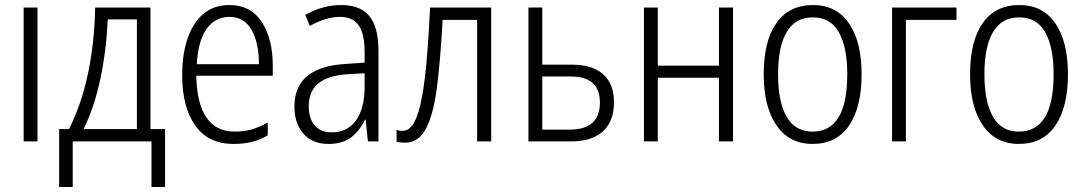

<svg xmlns="http://www.w3.org/2000/svg" viewBox="-20 -562 4311 763"><path d="M74 0V-532H129V0Z M578 -49H636V181H582V0H269V181H215V-49H254Q304 -147 330 -271.5Q356 -396 358 -532H578ZM408 -485Q403 -363 379 -249.5Q355 -136 312 -49H524V-485Z M1064 -301V-261H760Q762 -152 800 -95.5Q838 -39 912 -39Q949 -39 979.5 -47.5Q1010 -56 1044 -75V-24Q1013 -6 980.5 2Q948 10 908 10Q808 10 756 -63Q704 -136 704 -263Q704 -391 753 -466.5Q802 -542 892 -542Q976 -542 1020 -475Q1064 -408 1064 -301ZM762 -307H1009Q1009 -392 979.5 -443.5Q950 -495 892 -495Q835 -495 801 -447Q767 -399 762 -307Z M1484 -359V0H1442L1433 -87H1431Q1408 -40 1374 -15Q1340 10 1285 10Q1221 10 1185.5 -31Q1150 -72 1150 -139Q1150 -296 1354 -308L1429 -313V-353Q1429 -429 1405 -462Q1381 -495 1331 -495Q1277 -495 1211 -459L1193 -503Q1263 -542 1336 -542Q1412 -542 1448 -498Q1484 -454 1484 -359ZM1361 -267Q1283 -262 1245 -230.5Q1207 -199 1207 -140Q1207 -90 1231 -63Q1255 -36 1298 -36Q1361 -36 1395 -84Q1429 -132 1429 -217V-271Z M1876 0V-483H1739Q1729 -304 1714.5 -201.5Q1700 -99 1670.5 -47Q1641 5 1590 5Q1568 5 1556 1V-46Q1565 -42 1580 -42Q1614 -42 1635 -95Q1656 -148 1668.5 -253.5Q1681 -359 1689 -532H1932V0Z M2252 -305Q2335 -305 2377.5 -266.5Q2420 -228 2420 -156Q2420 -81 2376.5 -40.5Q2333 0 2248 0H2080V-532H2135V-305ZM2249 -258H2135V-47H2244Q2364 -47 2364 -154Q2364 -258 2249 -258Z M2594 -301H2837V-532H2893V0H2837V-253H2594V0H2539V-532H2594Z M3209 10Q3117 10 3066 -63.5Q3015 -137 3015 -267Q3015 -399 3065.5 -470.5Q3116 -542 3211 -542Q3304 -542 3354 -469Q3404 -396 3404 -267Q3404 -136 3354 -63Q3304 10 3209 10ZM3209 -39Q3347 -39 3347 -267Q3347 -375 3313.5 -434Q3280 -493 3210 -493Q3141 -493 3106.5 -435Q3072 -377 3072 -267Q3072 -157 3106 -98Q3140 -39 3209 -39Z M3781 -483H3580V0H3525V-532H3781Z M4029 10Q3937 10 3886 -63.5Q3835 -137 3835 -267Q3835 -399 3885.5 -470.5Q3936 -542 4031 -542Q4124 -542 4174 -469Q4224 -396 4224 -267Q4224 -136 4174 -63Q4124 10 4029 10ZM4029 -39Q4167 -39 4167 -267Q4167 -375 4133.5 -434Q4100 -493 4030 -493Q3961 -493 3926.5 -435Q3892 -377 3892 -267Q3892 -157 3926 -98Q3960 -39 4029 -39Z"/></svg>

Font: Noto Sans Display Light Narrow
Style: Regular
Weight: 300
Width: 4
Designer: Monotype Design team
Foundry: Monotype Imaging Inc.
Version: Version 1.000